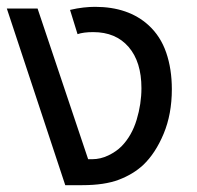

<svg xmlns="http://www.w3.org/2000/svg" viewBox="-20 -542 577 562"><path d="M171 0 0 -517H90L238 -76H250Q274 -76 297 -87Q320 -98 336 -114Q366 -145 380 -191.5Q394 -238 394 -284Q394 -361 356.5 -404.5Q319 -448 253 -448Q224 -448 207 -442L185 -513Q206 -518 224.5 -520Q243 -522 258 -522Q356 -522 415 -468Q450 -436 466.5 -388Q483 -340 483 -281Q483 -208 459 -150.5Q435 -93 399 -59Q370 -32 328 -16Q286 0 221 0Z"/></svg>

Font: Noto Sans Thai UI
Style: Regular
Weight: 400
Designer: Monotype Design Team
Foundry: Monotype Imaging Inc.
Version: Version 2.000